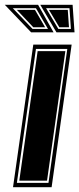

<svg xmlns="http://www.w3.org/2000/svg" viewBox="-80 -776 329 796"><path d="M-26 0 58 -591H217L134 0ZM-10 -18H121L199 -573H69ZM0 -27 76 -564H191L115 -27ZM49 -642 -60 -756H78L142 -642ZM154 -642 87 -756H221L229 -642ZM55 -656H119L69 -742H-27ZM162 -656H214L208 -742H111ZM58 -663 -10 -735H65L107 -663ZM166 -663 123 -735H201L206 -663Z"/></svg>

Font: Alumni Sans Collegiate One SC
Style: Italic
Weight: 400
Italic angle: -8°
Designer: Robert E. Leuschke
Foundry: Robert E. Leuschke
Version: Version 1.100